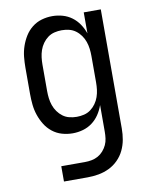

<svg xmlns="http://www.w3.org/2000/svg" viewBox="-84 -589 668 865"><g transform="rotate(-10 250.0 -156.5)"><path d="M138 215V145H246Q262 145 277.5 142Q293 139 306.5 131.5Q320 124 330.5 112Q341 100 347.5 86Q354 72 356 56.5Q358 41 358 25V-96Q350 -73 336.5 -53Q323 -33 304 -19Q285 -5 262 1.5Q239 8 215 8Q190 8 166 1Q142 -6 122.5 -21.5Q103 -37 90 -58Q77 -79 69 -102.5Q61 -126 58.5 -150.5Q56 -175 56 -200V-320Q56 -345 58.5 -369.5Q61 -394 69 -417.5Q77 -441 90 -462Q103 -483 122.5 -498.5Q142 -514 166 -521Q190 -528 215 -528Q239 -528 262 -521.5Q285 -515 304 -501Q323 -487 336.5 -467Q350 -447 358 -424V-520H436V25Q436 51 431.5 76Q427 101 416 124Q405 147 386.5 165.5Q368 184 345 195Q322 206 297 210.5Q272 215 246 215ZM246 -62Q263 -62 279.5 -66Q296 -70 309.5 -80Q323 -90 333 -104Q343 -118 348.5 -134Q354 -150 356 -166.5Q358 -183 358 -200V-320Q358 -337 356 -353.5Q354 -370 348.5 -386Q343 -402 333 -416Q323 -430 309.5 -440Q296 -450 279.5 -454Q263 -458 246 -458Q229 -458 212.5 -454Q196 -450 182.5 -440Q169 -430 159 -416Q149 -402 143.5 -386Q138 -370 136 -353.5Q134 -337 134 -320V-200Q134 -183 136 -166.5Q138 -150 143.5 -134Q149 -118 159 -104Q169 -90 182.5 -80Q196 -70 212.5 -66Q229 -62 246 -62Z"/></g></svg>

Font: Huly
Style: Regular
Weight: 400
Designer: Belleve Invis
Foundry: Belleve Invis
Version: Version 33.2.5; ttfautohint (v1.8.4)